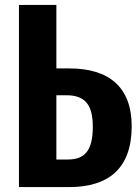

<svg xmlns="http://www.w3.org/2000/svg" viewBox="-20 -760 569 780"><path d="M262 -482H209V-740H57V0H261C419 0 515 -74 515 -247C515 -406 423 -482 262 -482ZM255 -112H209V-373H250C326 -373 357 -334 357 -245C357 -146 323 -112 255 -112Z"/></svg>

Font: Glow Sans TC Compressed
Style: Bold
Weight: 700
Width: 2
Designer: Ryoko NISHIZUKA (kana, bopomofo & ideographs); Paul D. Hunt (Latin, Greek & Cyrillic); Sandoll Communications, Soo-young
Version: Version 0.93